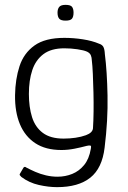

<svg xmlns="http://www.w3.org/2000/svg" viewBox="-20 -634 526 791"><path d="M42 -242Q43 -308 60.5 -361.5Q78 -415 122 -446.5Q166 -478 245 -478Q283 -478 321.5 -472Q360 -466 388 -454Q401 -450 406 -440.5Q411 -431 412 -411Q421 -341 423 -240Q425 -139 411 -26Q401 59 352 98Q303 137 215 137Q180 137 140 128Q100 119 68 95Q63 90 61.5 87.5Q60 85 62 82Q65 77 69 70Q73 63 76 58Q78 54 81.5 53.5Q85 53 88 56Q105 65 125.5 74Q146 83 169.5 88.5Q193 94 217 94Q249 94 277.5 82.5Q306 71 326.5 46Q347 21 354 -20Q354 -22 354.5 -23.5Q355 -25 355 -27Q356 -34 351 -34.5Q346 -35 337 -33Q315 -27 287.5 -21.5Q260 -16 233 -16Q168 -16 125.5 -44Q83 -72 62 -122.5Q41 -173 42 -242ZM99 -247Q99 -193 112 -151.5Q125 -110 156.5 -86.5Q188 -63 242 -63Q267 -63 291 -66.5Q315 -70 334 -77Q361 -87 363 -105Q365 -135 365.5 -174Q366 -213 365 -253.5Q364 -294 362.5 -329Q361 -364 358 -388Q358 -396 354.5 -405.5Q351 -415 339 -421Q326 -427 299 -431Q272 -435 245 -435Q191 -435 159 -411Q127 -387 113 -345Q99 -303 99 -247ZM283 -582Q283 -565 276.5 -557Q270 -549 250 -549Q231 -549 224 -557Q217 -565 217 -582Q217 -597 224 -605.5Q231 -614 250 -614Q271 -614 277 -605.5Q283 -597 283 -582Z"/></svg>

Font: Glory Thin Light
Style: Regular
Weight: 300
Version: Version 1.011